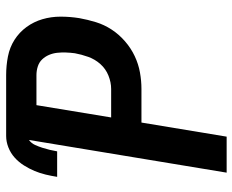

<svg xmlns="http://www.w3.org/2000/svg" viewBox="-88 -688 775 640"><g transform="rotate(-90 300.0 -367.5)"><path d="M45 0 154 -659Q143 -651 137.5 -639Q132 -627 128 -614.5Q124 -602 121 -589.5Q118 -577 116 -565H31Q34 -584 38.5 -603Q43 -622 50.5 -640Q58 -658 69 -675.5Q80 -693 95 -706.5Q110 -720 129 -727.5Q148 -735 167 -735H370Q402 -735 432.5 -729Q463 -723 488 -707Q513 -691 530.5 -667Q548 -643 556.5 -614Q565 -585 565 -553.5Q565 -522 560 -491Q555 -463 546.5 -435.5Q538 -408 522 -383.5Q506 -359 483 -339Q460 -319 433.5 -306.5Q407 -294 379 -289Q351 -284 324 -284H212L165 0ZM229 -385H324Q346 -385 368.5 -394Q391 -403 407 -421Q423 -439 431 -461.5Q439 -484 443 -506Q445 -521 445.5 -536Q446 -551 444.5 -565Q443 -579 437.5 -592Q432 -605 422.5 -615Q413 -625 399 -629.5Q385 -634 370 -634H270Z"/></g></svg>

Font: Iosevka Curly Extended Oblique
Style: Bold
Weight: 700
Width: 7
Italic angle: -9°
Monospace: yes
Designer: Belleve Invis
Foundry: Belleve Invis
Version: Version 11.1.0; ttfautohint (v1.8.3)